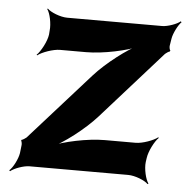

<svg xmlns="http://www.w3.org/2000/svg" viewBox="-46 -599 656 670"><g transform="rotate(5 282.0 -264.0)"><path d="M304 -194 516 -432C518 -434 529 -442 531 -441L534 -445C531 -446 529 -458 530 -462L534 -487C537 -506 553 -537 564 -547L561 -550C550 -540 517 -528 498 -528H165C141 -528 106 -542 95 -554L93 -552C103 -539 111 -502 108 -478L107 -464C104 -440 84 -403 70 -390L72 -388C87 -400 126 -414 150 -414H241C301 -414 385 -432 429 -452L427 -456C384 -436 313 -382 270 -334L60 -99C58 -97 46 -89 44 -90L42 -86C45 -85 46 -73 45 -69L42 -43C39 -23 23 9 10 20L13 23C26 12 59 0 79 0H425C449 0 484 14 495 26L498 24C488 11 479 -26 482 -50L484 -64C487 -88 506 -125 520 -138L518 -140C503 -128 465 -114 441 -114H333C273 -114 188 -96 144 -76L146 -72C190 -92 261 -146 304 -194Z"/></g></svg>

Font: Asimov
Style: EdgeIt
Weight: 500
Designer: Google
Version: Version 2.000980: 2014